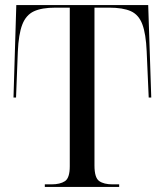

<svg xmlns="http://www.w3.org/2000/svg" viewBox="-20 -734 646 754"><path d="M156 0V-10H182Q216 -10 235 -22.5Q254 -35 254 -81V-704H198Q144 -704 113 -689.5Q82 -675 67.5 -637.5Q53 -600 50 -531L43 -351H33L44 -714H562L574 -351H564L556 -533Q553 -601 539 -638.5Q525 -676 494 -690Q463 -704 408 -704H351V-84Q351 -36 369.5 -23Q388 -10 422 -10H448V0Z"/></svg>

Font: Noto Serif Display SemiCondensed
Style: Regular
Weight: 400
Width: 4
Designer: Monotype Design Team
Foundry: Monotype Imaging Inc.
Version: Version 2.009